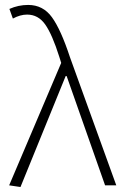

<svg xmlns="http://www.w3.org/2000/svg" viewBox="-20 -751 501 778"><path d="M89.8 -691.9Q62 -691.9 32.2 -675.8L18.1 -714.8Q54.2 -731 94.2 -731Q154.3 -731 190.4 -681.2Q226.6 -631.3 263.2 -520L451.2 0H405.8L250 -442.9H246.1L63 6.8L17.1 0L228 -496.1L220.2 -521Q191.4 -611.8 163.1 -651.9Q134.8 -691.9 89.8 -691.9Z"/></svg>

Font: SourceSansPro-Light
Style: Regular
Weight: 300
Designer: Paul D. Hunt
Foundry: Adobe Systems Incorporated
Version: Version 2.020;PS 2.0;hotconv 1.0.86;makeotf.lib2.5.63406